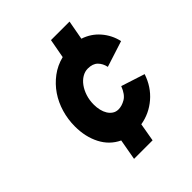

<svg xmlns="http://www.w3.org/2000/svg" viewBox="-200 -837 974 974"><g transform="rotate(-45 287.0 -350.0)"><path d="M218 -100Q161 -127 131.5 -184.5Q102 -242 102 -316Q102 -367 116 -414.5Q130 -462 156.5 -501Q183 -540 221 -568.5Q259 -597 307 -609L326 -712H459L440 -608Q492 -591 527 -550.5Q562 -510 574 -457L434 -412Q428 -441 409.5 -459.5Q391 -478 356 -478Q335 -478 315.5 -466.5Q296 -455 281 -434.5Q266 -414 257 -386.5Q248 -359 248 -327Q248 -306 252.5 -287Q257 -268 266 -253.5Q275 -239 288.5 -230Q302 -221 320 -221Q344 -221 370 -236Q396 -251 413 -295L540 -254Q517 -185 465.5 -141Q414 -97 348 -86L331 12H198Z"/></g></svg>

Font: Overpass Heavy
Style: Italic
Weight: 900
Italic angle: -10°
Designer: Delve Withrington, Dave Bailey
Foundry: Delve Fonts
Version: Version 3.000;DELV;Overpass